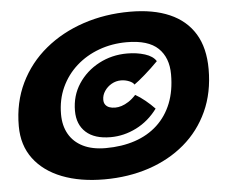

<svg xmlns="http://www.w3.org/2000/svg" viewBox="-51 -733 974 826"><g transform="rotate(-5 436.0 -320.5)"><path d="M367.5 34Q263.5 34 185.2 3.5Q107 -27 63.5 -85.2Q20 -143.5 20 -226Q20 -328.5 60.2 -411.5Q100.5 -494.5 171.8 -553.2Q243 -612 337.2 -643.5Q431.5 -675 539 -675Q639.5 -675 710 -644.2Q780.5 -613.5 817.8 -552.5Q855 -491.5 855 -399.5Q855 -298 818.2 -217.8Q781.5 -137.5 715.2 -81.2Q649 -25 560.2 4.5Q471.5 34 367.5 34ZM385 -99.5Q454.5 -99.5 511.2 -118.5Q568 -137.5 608.5 -175Q649 -212.5 670.5 -266.5Q692 -320.5 692 -391Q692 -463.5 649.2 -504.5Q606.5 -545.5 513.5 -545.5Q450 -545.5 394 -525Q338 -504.5 295.8 -466.8Q253.5 -429 229.5 -376.8Q205.5 -324.5 205.5 -261Q205.5 -212 226 -175.8Q246.5 -139.5 286.5 -119.5Q326.5 -99.5 385 -99.5ZM410 -144.5Q340.5 -144.5 303.5 -178Q266.5 -211.5 266.5 -270.5Q266.5 -336 300 -387Q333.5 -438 389.2 -467.5Q445 -497 511 -497Q553 -497 587.8 -486Q622.5 -475 636 -453Q607 -423.5 578.2 -398.5Q549.5 -373.5 531.5 -361Q526.5 -370.5 509.8 -377.2Q493 -384 475 -384Q453 -384 434.2 -373.2Q415.5 -362.5 403.8 -345Q392 -327.5 392 -307.5Q392 -294.5 398.2 -286Q404.5 -277.5 415.2 -273.5Q426 -269.5 440.5 -269.5Q453.5 -269.5 468 -274Q482.5 -278.5 498.5 -288.8Q514.5 -299 530.5 -316.5Q551 -305 573 -287Q595 -269 613 -250Q575 -198.5 521.2 -171.5Q467.5 -144.5 410 -144.5Z"/></g></svg>

Font: Grandstander Thin ExtraBold
Style: Italic
Weight: 800
Italic angle: -15°
Version: Version 1.200